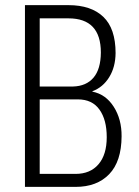

<svg xmlns="http://www.w3.org/2000/svg" viewBox="-20 -731 544 751"><path d="M374.5 -525.4Q374.5 -659.2 248 -659.2H135.3V-392.6H265.6Q317.4 -394 345.7 -427.2Q374 -460.4 374.5 -525.4ZM135.3 -342.3V-50.8H275.4Q333 -50.8 365.2 -88.4Q397.5 -126 397.5 -194.3Q397.5 -262.7 369.1 -302.2Q340.8 -342.3 284.2 -342.3ZM77.6 0V-710.9H248Q336.4 -710.9 384.3 -665Q432.1 -619.1 432.1 -523.4Q431.6 -468.8 407.2 -429.2Q382.8 -389.6 341.3 -374V-372.6Q393.6 -362.3 424.8 -313.5Q456.1 -264.6 455.6 -197.8Q455.1 -99.6 407.2 -49.8Q359.4 0 275.4 0Z"/></svg>

Font: RobotoCondensed-Light
Style: Light
Weight: 300
Designer: Google
Version: Version 1.200311; 2013